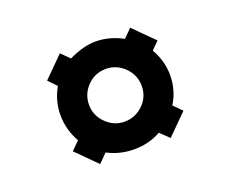

<svg xmlns="http://www.w3.org/2000/svg" viewBox="-66 -624 638 531"><g transform="rotate(-20 253.0 -359.0)"><path d="M415 -361Q415 -317 392 -280L416 -256L357 -197L331 -222Q296 -202 252 -202Q210 -202 174 -221L149 -196L90 -255L114 -279Q92 -317 92 -361Q92 -402 113 -439L90 -463L149 -522L173 -498Q217 -519 252 -519Q293 -519 332 -498L356 -522L415 -463L393 -441Q415 -403 415 -361ZM253 -283Q285 -283 308 -305.5Q331 -328 331 -360Q331 -392 308 -415Q285 -438 253 -438Q221 -438 198.5 -415Q176 -392 176 -360Q176 -329 199 -306Q222 -283 253 -283Z"/></g></svg>

Font: Josefin Sans
Style: Bold
Weight: 700
Designer: Santiago Orozco
Foundry: Typemade
Version: Version 2.000